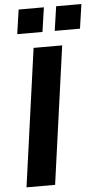

<svg xmlns="http://www.w3.org/2000/svg" viewBox="-62 -992 542 1030"><g transform="rotate(-5 208.5 -477.0)"><path d="M38 0H192L295 -742H141ZM79 -954 60 -823H196L215 -954ZM281 -954 262 -823H398L417 -954Z"/></g></svg>

Font: Cheyenne Sans
Style: Bold Italic
Weight: 700
Italic angle: -8.13011°
Designer: The Public Sans project authors (U.S. Web Design System), Libre Franklin designed by Pablo Impallari and Rodrigo Fuenzal
Foundry: The Cheyenne Sans Project Authors
Version: Version 2.007